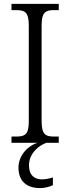

<svg xmlns="http://www.w3.org/2000/svg" viewBox="-20 -734 362 987"><path d="M39 0H174C124 14 75 65 75 127C75 198 117 233 187 233C207 233 233 227 252 218V178C229 185 213 188 195 188C158 188 129 168 129 116C129 53 181 13 219 0H282V-32H259C214 -32 194 -42 194 -111V-603C194 -672 214 -682 259 -682H282V-714H39V-682H63C108 -682 128 -672 128 -603V-110C128 -42 108 -32 63 -32H39Z"/></svg>

Font: Noto Serif Sinhala SemiCondensed Light
Style: Regular
Weight: 300
Width: 4
Designer: Jelle Bosma - Monotype Design Team
Foundry: Monotype Imaging Inc.
Version: Version 2.007